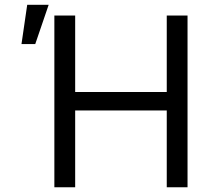

<svg xmlns="http://www.w3.org/2000/svg" viewBox="-20 -793 902 813"><path d="M210.2 0H298.3V-325.3H686.1V0H774.1V-727.3H686.1V-403.4H298.3V-727.3H210.2ZM71 -606.5H129.3L186.1 -772.7H95.2Z"/></svg>

Font: Magic Ui Pro
Style: Regular
Weight: 400
Designer: Stefan Endress, Andreas Faust
Version: Version 1.000;FEAKit 1.0